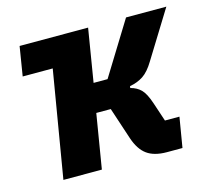

<svg xmlns="http://www.w3.org/2000/svg" viewBox="-81 -610 768 704"><g transform="rotate(-15 303.0 -258.0)"><path d="M145 -405H31L49 -516H309L276 -315H329L453 -516H606L496 -338Q475 -303 453 -288.5Q431 -274 402 -269L401 -262Q425 -256 440.5 -240.5Q456 -225 469 -186L493 -114H548L529 0H470Q422 0 394.5 -20Q367 -40 352 -85L312 -206H257L223 0H77Z"/></g></svg>

Font: IBM Plex Mono
Style: Bold Italic
Weight: 700
Italic angle: -9°
Monospace: yes
Designer: Mike Abbink, Paul van der Laan, Pieter van Rosmalen
Foundry: Bold Monday
Version: Version 2.3